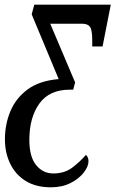

<svg xmlns="http://www.w3.org/2000/svg" viewBox="-20 -556 492 818"><path d="M197 242Q133 242 89.5 215Q46 188 23.5 141.5Q1 95 1 38Q1 -26 24 -81.5Q47 -137 97 -174.5Q147 -212 230 -219L115 -495L126 -536H452L417 -358H373V-384Q373 -428 363.5 -441.5Q354 -455 329 -455H194L300 -205L292 -174H278Q190 -174 147.5 -114.5Q105 -55 105 40Q105 112 134 147.5Q163 183 207 183Q255 183 288 158Q321 133 346 104Q357 113 357 131Q357 153 337 179Q317 205 281 223.5Q245 242 197 242Z"/></svg>

Font: Noto Serif ExtraCondensed Medium
Style: Italic
Weight: 500
Width: 2
Italic angle: -12°
Designer: Monotype Design Team
Foundry: Monotype Imaging Inc.
Version: Version 2.013; ttfautohint (v1.8.4.7-5d5b)